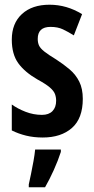

<svg xmlns="http://www.w3.org/2000/svg" viewBox="-20 -573 397 814"><path d="M331 -154Q331 -71 285 -30.5Q239 10 161 10Q123 10 90.5 2Q58 -6 30 -20V-130Q55 -112 88.5 -99Q122 -86 158 -86Q187 -86 202.5 -102Q218 -118 218 -146Q218 -161 213 -174.5Q208 -188 191 -202.5Q174 -217 139 -236Q85 -267 57.5 -305Q30 -343 30 -405Q30 -474 73 -513.5Q116 -553 190 -553Q263 -553 328 -513L293 -423Q269 -438 247 -448.5Q225 -459 194 -459Q140 -459 140 -408Q140 -392 145.5 -380Q151 -368 168 -354.5Q185 -341 218 -321Q249 -301 275 -279Q301 -257 316 -227Q331 -197 331 -154ZM238 71Q226 108 208 148Q190 188 171 221H102V209Q106 191 111.5 164.5Q117 138 122 110Q127 82 129 61H238Z"/></svg>

Font: Noto Sans Sinhala ExtraCondensed SemiBold
Style: Regular
Weight: 600
Width: 2
Designer: Jelle Bosma - Monotype Design Team
Foundry: Monotype Imaging Inc.
Version: Version 2.006; ttfautohint (v1.8.4.7-5d5b)